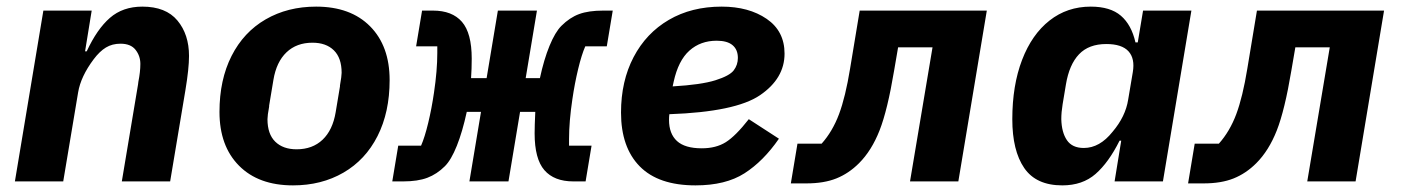

<svg xmlns="http://www.w3.org/2000/svg" viewBox="-20 -548 4240 580"><path d="M25 0 111 -516H257L237 -393H242Q273 -460 312 -494Q351 -528 410 -528Q481 -528 516 -486Q551 -444 551 -379Q551 -341 540 -275L494 0H348L397 -293L398 -301Q404 -331 404 -355Q404 -379 389.5 -397.5Q375 -416 344 -416Q319 -416 300 -404.5Q281 -393 263 -369Q224 -317 216 -269L171 0Z M643 -210Q643 -307 679.5 -379Q716 -451 782.5 -489.5Q849 -528 935 -528Q1039 -528 1098 -468.5Q1157 -409 1157 -306Q1157 -209 1120.5 -137Q1084 -65 1017.5 -26.5Q951 12 865 12Q761 12 702 -47.5Q643 -107 643 -210ZM994 -209 1007 -287V-290Q1012 -318 1012 -328Q1012 -373 988.5 -396Q965 -419 924 -419Q876 -419 845.5 -390Q815 -361 806 -307L793 -229V-226Q788 -199 788 -188Q788 -143 811.5 -120Q835 -97 876 -97Q924 -97 954.5 -126Q985 -155 994 -209Z M1252 -108Q1263 -133 1273.5 -176.5Q1284 -220 1291 -268Q1301 -335 1301 -388Q1301 -393 1301 -398Q1301 -403 1301 -408H1237L1255 -516H1288Q1346 -516 1375.5 -482Q1405 -448 1405 -371Q1405 -340 1403 -312H1450L1484 -516H1602L1568 -312H1611Q1623 -368 1640 -409.5Q1657 -451 1676 -470Q1701 -495 1729.5 -505.5Q1758 -516 1802 -516H1831L1813 -408H1748Q1737 -383 1726.5 -339.5Q1716 -296 1709 -248Q1699 -181 1699 -128Q1699 -123 1699 -118Q1699 -113 1699 -108H1767L1749 0H1712Q1654 0 1624.5 -34Q1595 -68 1595 -145Q1595 -168 1597 -210H1551L1516 0H1398L1433 -210H1390Q1377 -150 1360 -107.5Q1343 -65 1324 -46Q1300 -22 1271 -11Q1242 0 1198 0H1165L1183 -108Z M1856 -208Q1856 -303 1894 -375.5Q1932 -448 2000.5 -488Q2069 -528 2160 -528Q2242 -528 2296 -491Q2350 -454 2350 -386Q2350 -311 2276 -260.5Q2202 -210 2002 -203Q2001 -195 2001 -186Q2001 -144 2025 -122Q2049 -100 2100 -100Q2143 -100 2172.5 -118.5Q2202 -137 2242 -188L2333 -129Q2286 -61 2229 -24.5Q2172 12 2081 12Q1969 12 1912.5 -45.5Q1856 -103 1856 -208ZM2015 -301 2012 -287Q2098 -292 2141 -305.5Q2184 -319 2196.5 -335.5Q2209 -352 2209 -373Q2209 -398 2193 -411.5Q2177 -425 2145 -425Q2096 -425 2062.5 -395Q2029 -365 2015 -301Z M2389 -114H2462Q2495 -151 2514.5 -203Q2534 -255 2548 -341L2577 -516H2961L2875 0H2729L2797 -405H2693L2681 -335Q2661 -215 2637 -154Q2613 -93 2575 -55Q2544 -24 2506.5 -9Q2469 6 2416 6H2369Z M3347 0 3367 -123H3362Q3329 -57 3289.5 -22.5Q3250 12 3189 12Q3110 12 3074 -40.5Q3038 -93 3038 -188Q3038 -290 3067.5 -367Q3097 -444 3150.5 -486Q3204 -528 3275 -528Q3334 -528 3366 -500.5Q3398 -473 3410 -420H3417L3433 -516H3579L3493 0ZM3341 -150Q3380 -196 3388 -247L3402 -330Q3409 -371 3389 -393Q3369 -415 3322 -415Q3269 -415 3239.5 -384Q3210 -353 3200 -293L3190 -233Q3186 -209 3186 -188Q3187 -148 3203 -124.5Q3219 -101 3254 -101Q3302 -101 3341 -150Z M3589 -114H3662Q3695 -151 3714.5 -203Q3734 -255 3748 -341L3777 -516H4161L4075 0H3929L3997 -405H3893L3881 -335Q3861 -215 3837 -154Q3813 -93 3775 -55Q3744 -24 3706.5 -9Q3669 6 3616 6H3569Z"/></svg>

Font: iA Writer Mono V
Style: Regular
Weight: 400
Italic angle: -9.5°
Designer: Mike Abbink, Paul van der Laan, Pieter van Rosmalen
Foundry: Bold Monday
Version: Version 2.000